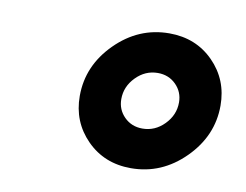

<svg xmlns="http://www.w3.org/2000/svg" viewBox="-49 -821 600 468"><g transform="rotate(10 251.0 -587.0)"><path d="M300 -417Q234 -417 190.5 -461Q147 -505 147 -569Q147 -644 203.5 -700.5Q260 -757 336 -757Q402 -757 445.5 -713Q489 -669 489 -605Q489 -530 432.5 -473.5Q376 -417 300 -417ZM311 -517Q342 -517 365 -540.5Q388 -564 388 -595Q388 -621 370 -639Q352 -657 325 -657Q294 -657 271 -633.5Q248 -610 248 -579Q248 -553 266 -535Q284 -517 311 -517Z"/></g></svg>

Font: Plus Jakarta Display
Style: Bold Italic
Weight: 700
Italic angle: -12°
Designer: Gumpita Rahayu
Foundry: Tokotype Studio
Version: Version 1.000;hotconv 1.0.109;makeotfexe 2.5.65596